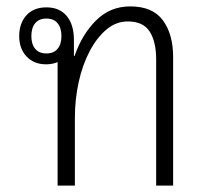

<svg xmlns="http://www.w3.org/2000/svg" viewBox="-20 -580 639 600"><path d="M160 0V-386Q144 -379 124 -379Q86 -379 63 -403.5Q40 -428 40 -467Q40 -507 62.5 -532Q85 -557 125 -557Q166 -557 188.5 -530Q211 -503 211 -455V-405H213Q236 -472 280 -516Q324 -560 387 -560Q457 -560 489 -516.5Q521 -473 521 -402V0H468V-395Q468 -449 448 -481Q428 -513 379 -513Q343 -513 313 -488Q283 -463 260.5 -420.5Q238 -378 226 -324Q214 -270 214 -211V0ZM125 -413Q148 -413 160 -427.5Q172 -442 172 -467Q172 -493 160 -507.5Q148 -522 125 -522Q102 -522 90 -507.5Q78 -493 78 -467Q78 -442 90 -427.5Q102 -413 125 -413Z"/></svg>

Font: Noto Sans Thai Looped SemiCondensed Light
Style: Regular
Weight: 300
Width: 4
Designer: Sasikarn Vongin, Ben Mitchell
Foundry: The Fontpad Ltd
Version: Version 1.001; ttfautohint (v1.8.4.7-5d5b)